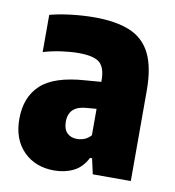

<svg xmlns="http://www.w3.org/2000/svg" viewBox="-69 -620 631 691"><g transform="rotate(10 247.0 -274.0)"><path d="M173.5 10.5Q104.5 10.5 61.5 -33Q18.5 -76.5 18.5 -150.5Q18.5 -230.5 67.2 -275.8Q116 -321 229 -328.5L286 -333V-338.5Q286 -384.5 265 -402.8Q244 -421 188 -421Q159 -421 125 -416.2Q91 -411.5 59.5 -402V-538Q95.5 -547.5 139 -552.5Q182.5 -557.5 222 -557.5Q302 -557.5 353 -535.8Q404 -514 428.2 -464.2Q452.5 -414.5 452.5 -330.5V0H313.5L301 -56.5H293.5Q275 -20 243.8 -4.8Q212.5 10.5 173.5 10.5ZM185 -170Q185 -142.5 198.8 -129Q212.5 -115.5 235 -115.5Q247.5 -115.5 261 -120.2Q274.5 -125 286 -138V-234.5L250 -231.5Q185 -227 185 -170Z"/></g></svg>

Font: Encode Sans Condensed Condensed ExtraBold
Style: Regular
Weight: 800
Width: 3
Designer: Multiple Designers
Foundry: Impallari Type
Version: Version 3.000; ttfautohint (v1.8.3) -l 8 -r 50 -G 200 -x 14 